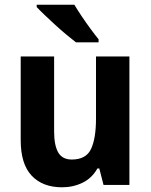

<svg xmlns="http://www.w3.org/2000/svg" viewBox="-20 -786 640 816"><path d="M530 -546V0H420L402 -70H394Q371 -29 331 -9.5Q291 10 244 10Q161 10 114.5 -39.5Q68 -89 68 -190V-546H210V-228Q210 -168 227.5 -138Q245 -108 285 -108Q346 -108 367 -153Q388 -198 388 -282V-546ZM296 -766Q309 -744 327.5 -716.5Q346 -689 365.5 -662.5Q385 -636 399 -619V-606H303Q286 -619 262.5 -638.5Q239 -658 215 -680Q191 -702 170 -722Q149 -742 136 -756V-766Z"/></svg>

Font: Noto Sans SemiCondensed
Style: Bold
Weight: 700
Width: 4
Designer: Monotype Design Team
Foundry: Monotype Imaging Inc.
Version: Version 2.013; ttfautohint (v1.8.4.7-5d5b)